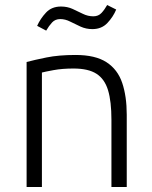

<svg xmlns="http://www.w3.org/2000/svg" viewBox="-20 -745 606 765"><path d="M86 0V-498Q116 -506 165 -516Q214 -526 281 -526Q360 -526 404.5 -497Q449 -468 467 -414.5Q485 -361 485 -288V0H424V-268Q424 -341 410.5 -385.5Q397 -430 364.5 -451Q332 -472 273 -472Q228 -472 193 -465.5Q158 -459 147 -456V0ZM164 -623 128 -642Q141 -671 163.5 -695Q186 -719 223 -719Q248 -719 269 -709.5Q290 -700 310 -690Q330 -680 352 -680Q372 -680 384.5 -693.5Q397 -707 407 -725L443 -707Q431 -678 408 -653.5Q385 -629 348 -629Q323 -629 301 -639Q279 -649 259.5 -659Q240 -669 220 -669Q200 -669 187.5 -655.5Q175 -642 164 -623Z"/></svg>

Font: Ubuntu Sans Light
Style: Regular
Weight: 300
Designer: Dalton Maag Ltd
Foundry: Dalton Maag Ltd
Version: Version 1.006; ttfautohint (v1.8.4.7-5d5b)